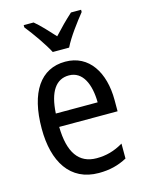

<svg xmlns="http://www.w3.org/2000/svg" viewBox="-117 -837 696 918"><g transform="rotate(-15 231.0 -378.0)"><path d="M193 -606H274C296 -652 344 -715 376 -755V-766H326C292 -735 268 -711 233 -673C202 -707 169 -743 141 -766H92V-755C127 -711 170 -650 193 -606ZM238 -546C116 -546 47 -445 47 -265C47 -102 115 10 257 10C311 10 354 -1 397 -24V-98C353 -72 312 -61 265 -61C177 -61 132 -125 130 -252H419V-308C419 -444 356 -546 238 -546ZM238 -478C307 -478 337 -407 338 -318H131C137 -425 174 -478 238 -478Z"/></g></svg>

Font: Noto Sans Sinhala Condensed
Style: Regular
Weight: 400
Width: 3
Designer: Jelle Bosma - Monotype Design Team
Foundry: Monotype Imaging Inc.
Version: Version 2.006